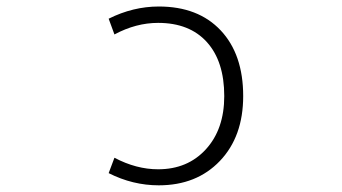

<svg xmlns="http://www.w3.org/2000/svg" viewBox="-20 -553 1040 584"><path d="M328.1 -73.2Q394.5 -38.1 460.9 -38.1Q550.8 -38.1 606.4 -99.1Q662.1 -160.2 662.1 -260.7Q662.1 -366.2 609.4 -424.8Q556.6 -483.4 460.9 -483.4Q393.6 -483.4 328.1 -448.2L310.5 -496.1Q384.8 -533.2 462.9 -533.2Q583 -533.2 651.4 -460.4Q719.7 -387.7 719.7 -260.7Q719.7 -137.7 648.9 -63.5Q578.1 10.7 462.9 10.7Q383.8 10.7 310.5 -26.4Z"/></svg>

Font: GenEi Gothic M Light
Style: Regular
Weight: 300
Designer: o_tamon (Modified); [Source Han Sans]
Ryoko NISHIZUKA  (kana & ideographs); Paul D. Hunt (Latin, Greek & Cyrillic); Wenl
Version: Version 1.1a;Original Version 1.004